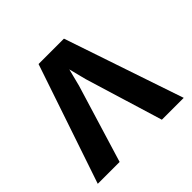

<svg xmlns="http://www.w3.org/2000/svg" viewBox="-176 -923 1112 1112"><g transform="rotate(-45 380.0 -366.5)"><path d="M276 -733H484L732 0H553L407 -479L365 -644H395L353 -479L207 0H28Z"/></g></svg>

Font: Kreadon
Style: Regular
Weight: 400
Designer: kohakuno
Foundry: StudioGnu
Version: Version 1.000;Glyphs 3.1.2 (3151)